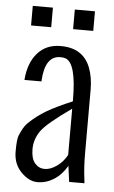

<svg xmlns="http://www.w3.org/2000/svg" viewBox="-55 -802 505 853"><g transform="rotate(5 197.5 -376.0)"><path d="M56.2 -677.7V-765.1H146V-677.7ZM243.7 -677.7V-765.1H333.5V-677.7ZM198.7 -548.8Q129.9 -548.8 124 -437.5V-434.1H47.9Q53.7 -510.7 92.8 -554.7Q131.8 -598.6 196.3 -598.1Q295.4 -598.1 328.1 -514.6Q344.7 -472.2 344.7 -416V-134.8Q344.7 -69.3 351.6 -18.6L353.5 0H285.2L275.9 -70.8Q252 -29.8 217.8 -8.3Q183.6 13.2 145.5 13.2Q107.4 13.7 71.8 -22.5Q36.6 -58.6 36.6 -113.3Q36.6 -168 43.5 -185.1Q50.8 -202.1 58.6 -216.8Q66.4 -231.4 78.1 -243.2Q113.3 -277.3 156.7 -303.2Q200.2 -328.6 270.5 -357.9V-362.8Q270.5 -530.3 220.2 -545.9Q211.4 -548.8 198.7 -548.8ZM270.5 -119.1V-325.2Q162.6 -249.5 136.2 -211.9Q110.4 -174.3 110.4 -131.3Q110.4 -88.9 127.9 -68.4Q145.5 -47.9 171.4 -47.9Q197.3 -47.9 225.6 -67.9Q253.9 -87.9 270.5 -119.1Z"/></g></svg>

Font: Oswald-Light
Style: Light
Weight: 300
Designer: vernon adams
Foundry: vernon adams
Version: Version ; ttfautohint (v0.92.18-e454-dirty) -l 8 -r 50 -G 20